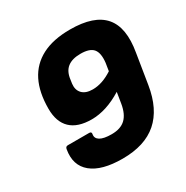

<svg xmlns="http://www.w3.org/2000/svg" viewBox="-157 -799 914 943"><g transform="rotate(-30 300.0 -327.5)"><path d="M273 12Q155 12 98.5 -34.5Q42 -81 57 -166Q59 -180 72 -180H193Q207 -180 204 -166Q200 -144 220.5 -131.5Q241 -119 286 -119Q337 -119 364.5 -145Q392 -171 401 -225L411 -287Q366 -259 322.5 -245Q279 -231 238 -231Q159 -231 119 -269.5Q79 -308 79 -382Q79 -475 110.5 -538Q142 -601 205.5 -634Q269 -667 365 -667Q501 -667 556.5 -602.5Q612 -538 589 -406L562 -238Q542 -113 470.5 -50.5Q399 12 273 12ZM316 -356Q343 -356 371 -365.5Q399 -375 428 -394L435 -438Q441 -491 421.5 -514.5Q402 -538 350 -538Q302 -538 275.5 -517Q249 -496 244 -451L241 -431Q237 -397 256.5 -376.5Q276 -356 316 -356Z"/></g></svg>

Font: Sofia Sans Black
Style: Italic
Weight: 900
Italic angle: -9°
Version: Version 4.100-B